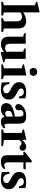

<svg xmlns="http://www.w3.org/2000/svg" viewBox="1614 -2476 872 4139"><g transform="rotate(90 2049.5 -406.0)"><path d="M18.5 0V-35L92.5 -54.5V-722.5L18 -750V-773L225 -821.5H246.5V-54.5L315.5 -35V0ZM370 0V-35L439.5 -54.5V-325.5Q439.5 -386.5 415 -415.8Q390.5 -445 341.5 -445Q311 -445 284.5 -433Q258 -421 234.5 -400V-462.5Q273 -492.5 325.8 -513.5Q378.5 -534.5 434 -534.5Q593 -534.5 593 -360.5V-54.5L667.5 -35V0Z M929.5 10.5Q852 10.5 811 -33.2Q770 -77 770 -162V-470L696 -490V-524.5H923V-196Q923 -128 947.5 -104.2Q972 -80.5 1019 -80.5Q1050 -80.5 1078.2 -97.8Q1106.5 -115 1122 -151V-80.5Q1088 -40.5 1037 -15Q986 10.5 929.5 10.5ZM1100 10.5V-63L1095 -69V-470L1025.5 -490V-524.5H1248.5V-88.5L1323.5 -61V-38.5L1122 10.5Z M1368 0V-35L1452.5 -54.5V-436.5L1368 -463.5V-487L1585 -534.5H1606V-54.5L1685 -35V0ZM1527.5 -608.5Q1486.5 -608.5 1464.5 -634Q1442.5 -659.5 1442.5 -689.5Q1442.5 -722 1465.2 -747Q1488 -772 1527.5 -772Q1568 -772 1591.8 -747Q1615.5 -722 1615.5 -689.5Q1615.5 -659.5 1593.2 -634Q1571 -608.5 1527.5 -608.5Z M1910.5 10.5Q1872.5 10.5 1830 4.8Q1787.5 -1 1757 -11L1750.5 -172H1793Q1797.5 -107.5 1826.8 -73.2Q1856 -39 1907.5 -39Q1946 -39 1969 -58.8Q1992 -78.5 1992 -110.5Q1992 -135.5 1974.2 -155.2Q1956.5 -175 1914 -197.5L1866 -222Q1807 -253 1779.2 -291Q1751.5 -329 1751.5 -381.5Q1751.5 -457 1806.8 -495.8Q1862 -534.5 1969.5 -534.5Q2007.5 -534.5 2042.8 -529.8Q2078 -525 2099.5 -517V-380H2061.5Q2047 -485 1962.5 -485Q1928.5 -485 1907.8 -468.5Q1887 -452 1887 -425.5Q1887 -402 1905.5 -383.2Q1924 -364.5 1969.5 -342.5L2017 -318Q2072.5 -289.5 2099 -251.2Q2125.5 -213 2125.5 -159Q2125.5 -79 2069 -34.2Q2012.5 10.5 1910.5 10.5Z M2333 10.5Q2272.5 10.5 2237.5 -21Q2202.5 -52.5 2202.5 -107Q2202.5 -156.5 2233.5 -192.5Q2264.5 -228.5 2328.8 -252.8Q2393 -277 2492.5 -291V-363.5Q2492.5 -430.5 2480.2 -453.5Q2468 -476.5 2432 -476.5Q2395 -476.5 2373.5 -458.8Q2352 -441 2352 -410Q2352 -399 2354 -387.8Q2356 -376.5 2356 -366Q2356 -337.5 2336.2 -318.8Q2316.5 -300 2287.5 -300Q2258.5 -300 2240.5 -318.8Q2222.5 -337.5 2222.5 -367.5Q2222.5 -398.5 2243 -429.5Q2263.5 -460.5 2300.5 -485Q2378.5 -534.5 2488 -534.5Q2541.5 -534.5 2574.2 -521.8Q2607 -509 2623.5 -485Q2635 -466.5 2640.5 -437Q2646 -407.5 2646 -352.5V-148.5Q2646 -104.5 2654.5 -84.8Q2663 -65 2683 -65Q2705.5 -65 2727.5 -88.5L2750 -56.5Q2718 -22.5 2683 -6Q2648 10.5 2605.5 10.5Q2557 10.5 2532 -9Q2507 -28.5 2499.5 -68H2495.5Q2458.5 -28 2418.5 -8.8Q2378.5 10.5 2333 10.5ZM2424 -83.5Q2444.5 -83.5 2462 -90.5Q2479.5 -97.5 2492.5 -111.5V-244.5Q2444.5 -235 2417.2 -223Q2390 -211 2379 -193.2Q2368 -175.5 2368 -147.5Q2368 -115 2381.5 -99.2Q2395 -83.5 2424 -83.5Z M2771 0V-35L2845.5 -54.5V-435.5L2770 -463.5V-487L2972.5 -534.5H2994V-444L2998 -439.5V-54.5L3128 -35V0ZM2987 -372 2988.5 -439.5Q3028 -486 3066.8 -510.8Q3105.5 -535.5 3142 -535.5Q3179 -535.5 3203.5 -514.5Q3228 -493.5 3228 -462.5Q3228 -432.5 3210.2 -412.2Q3192.5 -392 3166.5 -392Q3140.5 -392 3117.5 -410.5Q3103 -423 3091.8 -428.8Q3080.5 -434.5 3068 -434.5Q3050.5 -434.5 3026.2 -415.8Q3002 -397 2987 -372Z M3467.5 10.5Q3390.5 10.5 3358 -23Q3325.5 -56.5 3325.5 -130.5V-475H3255.5L3249.5 -505.5L3449 -657.5L3479.5 -652.5V-524.5H3632.5L3618 -475H3479.5V-140.5Q3479.5 -61 3541.5 -61Q3559 -61 3574.5 -67Q3590 -73 3603 -88.5L3626 -56.5Q3600 -23.5 3558.5 -6.5Q3517 10.5 3467.5 10.5Z M3844.5 10.5Q3806.5 10.5 3764 4.8Q3721.5 -1 3691 -11L3684.5 -172H3727Q3731.5 -107.5 3760.8 -73.2Q3790 -39 3841.5 -39Q3880 -39 3903 -58.8Q3926 -78.5 3926 -110.5Q3926 -135.5 3908.2 -155.2Q3890.5 -175 3848 -197.5L3800 -222Q3741 -253 3713.2 -291Q3685.5 -329 3685.5 -381.5Q3685.5 -457 3740.8 -495.8Q3796 -534.5 3903.5 -534.5Q3941.5 -534.5 3976.8 -529.8Q4012 -525 4033.5 -517V-380H3995.5Q3981 -485 3896.5 -485Q3862.5 -485 3841.8 -468.5Q3821 -452 3821 -425.5Q3821 -402 3839.5 -383.2Q3858 -364.5 3903.5 -342.5L3951 -318Q4006.5 -289.5 4033 -251.2Q4059.5 -213 4059.5 -159Q4059.5 -79 4003 -34.2Q3946.5 10.5 3844.5 10.5Z"/></g></svg>

Font: Libre Caslon Text
Style: Regular
Weight: 400
Designer: Pablo Impallari, Rodrigo Fuenzalida, Katja Schimmel
Foundry: Pablo Impallari, Rodrigo Fuenzalida
Version: Version 2.000